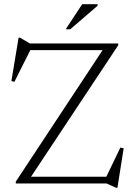

<svg xmlns="http://www.w3.org/2000/svg" viewBox="-20 -878 642 919"><path d="M546 -670V-661.5L128.5 -32H489L556 -171.5L572 -168.5L542 21H536L489.5 0H55.5V-8.5L471 -638H125L49 -486.5L34.5 -490L69 -697.5H76L123 -670ZM294.5 -738 373.5 -858H447V-850.5L316.5 -738Z"/></svg>

Font: Newsreader Text Light
Style: Regular
Weight: 300
Designer: Hugues Gentile
Foundry: Production Type
Version: Version 1.001